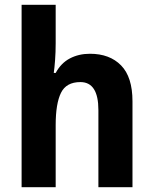

<svg xmlns="http://www.w3.org/2000/svg" viewBox="-20 -780 640 800"><path d="M212 -600Q212 -563 209.5 -529.5Q207 -496 204 -476H212Q234 -517 271 -536.5Q308 -556 355 -556Q437 -556 484.5 -507.5Q532 -459 532 -358V0H390V-321Q390 -438 315 -438Q256 -438 234 -393Q212 -348 212 -259V0H70V-760H212Z"/></svg>

Font: Noto Sans Arabic SemCond
Style: Bold
Weight: 700
Width: 4
Designer: Monotype Design Team, Nadine Chahine, Nizar Qandah and Khaled Hosny
Foundry: Monotype Imaging Inc.
Version: Version 2.012; ttfautohint (v1.8.4.7-5d5b)